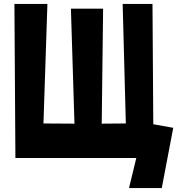

<svg xmlns="http://www.w3.org/2000/svg" viewBox="-20 -773 945 972"><path d="M220 -753 200 -148 357 -147 339 -729H502L495 -147L617 -148L601 -753H752L756 -144L857 -126L799 179H633L670 27H58L53 -753Z"/></svg>

Font: OpenDyslexic
Style: Bold
Weight: 800
Designer: Abbie Gonzalez
Version: Version 0.920;hotconv 1.0.109;makeotfexe 2.5.65596